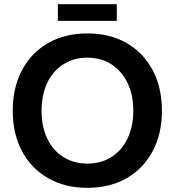

<svg xmlns="http://www.w3.org/2000/svg" viewBox="-20 -882 836 919"><path d="M398 17Q291 17 210.5 -29Q130 -75 85.5 -158Q41 -241 41 -352Q41 -463 85.5 -546.5Q130 -630 210.5 -676Q291 -722 398 -722Q506 -722 586 -676Q666 -630 710.5 -546.5Q755 -463 755 -352Q755 -241 710.5 -158Q666 -75 586 -29Q506 17 398 17ZM398 -99Q464 -99 513.5 -130.5Q563 -162 590.5 -219Q618 -276 618 -352Q618 -428 590.5 -485Q563 -542 513.5 -574Q464 -606 398 -606Q333 -606 283 -574Q233 -542 206 -485Q179 -428 179 -352Q179 -276 206 -219Q233 -162 283 -130.5Q333 -99 398 -99ZM257 -862H539V-782H257Z"/></svg>

Font: TikTok Sans 24pt SemiBold
Style: Regular
Weight: 600
Version: Version 4.000